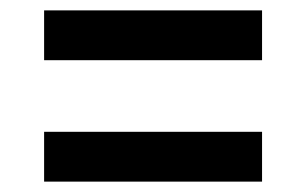

<svg xmlns="http://www.w3.org/2000/svg" viewBox="-20 -475 590 370"><path d="M65 -359V-455H485V-359ZM65 -125V-221H485V-125Z"/></svg>

Font: M PLUS Code Latin SemiExpanded Medium
Style: Regular
Weight: 500
Width: 6
Designer: Coji Morishita
Foundry: UNDERFOREST DESIGN
Version: Version 1.002; ttfautohint (v1.8.3)